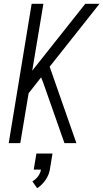

<svg xmlns="http://www.w3.org/2000/svg" viewBox="-20 -755 545 1013"><path d="M26 0 147 -735H209L150 -382L430 -735H505L242 -403L383 0H320L210 -313L197 -347L131 -263L87 0ZM176 238 151 202Q168 192 180.5 175.5Q193 159 196 140H158L172 55H257L243 140Q238 169 220 195Q202 221 176 238Z"/></svg>

Font: Iosevka SS04 Light
Style: Italic
Weight: 300
Italic angle: -9°
Monospace: yes
Designer: Belleve Invis
Foundry: Belleve Invis
Version: Version 19.0.0; ttfautohint (v1.8.4)